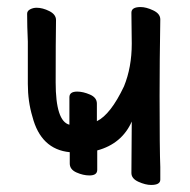

<svg xmlns="http://www.w3.org/2000/svg" viewBox="-20 -509 540 545"><path d="M409 16Q393 16 373 7Q353 -2 353 -18L354 -164Q326 -101 256 -82V-27Q256 -11 234 -11Q216 -11 197 -19.5Q178 -28 178 -45V-77Q96 -85 72 -178Q59 -221 59 -271V-391Q57 -435 57 -470Q57 -478 65.5 -482.5Q74 -487 84 -487Q101 -487 120 -477.5Q139 -468 139 -452Q138 -394 138 -275Q138 -165 177 -155V-233Q177 -249 199 -249Q216 -249 235.5 -240.5Q255 -232 255 -215V-165Q294 -184 332 -264Q354 -318 354 -385L353 -473Q353 -489 379 -489Q395 -489 415 -479.5Q435 -470 435 -454Q433 -336 433 -236Q433 -83 435 -35V1Q435 16 409 16Z"/></svg>

Font: LXGW WenKai Mono Medium
Style: Regular
Weight: 500
Monospace: yes
Designer: LXGW / Fontworks Inc.
Foundry: LXGW / Fontworks Inc.
Version: Version 1.520; June 14, 2025